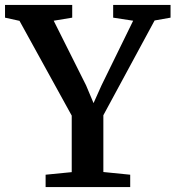

<svg xmlns="http://www.w3.org/2000/svg" viewBox="-36 -763 715 783"><path d="M256.5 -61V-291.5L43.5 -678L-15.5 -691V-743H258.5V-691L183 -678.5L315 -415L345.5 -342.5L378 -415L507 -678.5L425.5 -691V-743H659.5V-691L594.5 -679.5L385.5 -293V-61.5L495 -50.5V0H150V-50.5Z"/></svg>

Font: Merriweather 28pt SemiBold
Style: Regular
Weight: 600
Version: Version 2.100